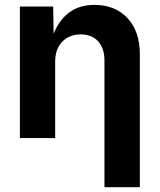

<svg xmlns="http://www.w3.org/2000/svg" viewBox="-20 -573 663 797"><path d="M209 -315.9V0H62.5V-545.9H200.7L202.6 -433.1Q225.6 -490.2 267.6 -521.5Q309.6 -552.7 372.6 -552.7Q457.5 -552.7 509 -498Q560.5 -443.4 560.5 -347.2V204.1H413.6V-321.8Q413.6 -372.6 387.5 -401.4Q361.3 -430.2 314.9 -430.2Q268.1 -430.2 238.5 -400.1Q209 -370.1 209 -315.9Z"/></svg>

Font: Inter
Style: Bold
Weight: 700
Designer: Rasmus Andersson
Foundry: rsms
Version: Version 4.001;git-9221beed3